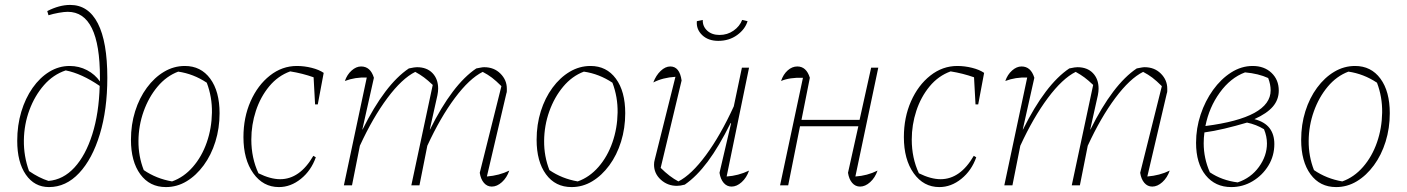

<svg xmlns="http://www.w3.org/2000/svg" viewBox="-20 -753 5714 780"><path d="M179 7Q120 7 85 -43.5Q50 -94 50 -181Q50 -244 66.5 -299Q83 -354 112.5 -396Q142 -438 180.5 -461.5Q219 -485 263 -485Q301 -485 333.5 -468Q366 -451 386 -422Q386 -430 386 -438Q386 -705 255 -705Q241 -705 218.5 -701Q196 -697 177 -691L172 -708Q221 -733 265 -733Q339 -733 377.5 -658Q416 -583 416 -437Q416 -308 385.5 -207.5Q355 -107 301.5 -50Q248 7 179 7ZM98 -58Q139 -30 177 -18Q237 -23 282.5 -72.5Q328 -122 355 -207.5Q382 -293 385 -404Q312 -454 247 -467Q196 -450 158.5 -407Q121 -364 99.5 -306Q78 -248 77 -183.5Q76 -119 98 -58Z M654 7Q588 7 550 -45Q512 -97 512 -185Q512 -247 529 -301Q546 -355 576.5 -396.5Q607 -438 646.5 -461.5Q686 -485 731 -485Q796 -485 834 -433.5Q872 -382 872 -293Q872 -232 855 -177.5Q838 -123 807.5 -81.5Q777 -40 738 -16.5Q699 7 654 7ZM679 -16Q727 -33 763.5 -75Q800 -117 820 -174.5Q840 -232 841 -295.5Q842 -359 820 -417Q766 -453 704 -462Q656 -444 620 -401Q584 -358 563.5 -300.5Q543 -243 542.5 -180.5Q542 -118 564 -62Q615 -27 679 -16Z M1113 7Q1049 7 1009 -49Q969 -105 969 -196Q969 -276 998 -341.5Q1027 -407 1076.5 -446Q1126 -485 1186 -485Q1216 -485 1246 -477.5Q1276 -470 1295 -457L1271 -329H1260L1254 -439Q1209 -455 1159 -463Q1109 -445 1073.5 -402Q1038 -359 1019.5 -302.5Q1001 -246 1001 -186Q1001 -111 1030 -49Q1079 -25 1118 -25Q1198 -25 1253 -120L1263 -114Q1244 -60 1202.5 -26.5Q1161 7 1113 7Z M1377 0 1470 -438Q1423 -440 1381 -424Q1390 -450 1408.5 -466.5Q1427 -483 1447 -483Q1485 -483 1499 -437L1452 -227H1453Q1544 -410 1641 -475Q1655 -478 1662 -479Q1669 -480 1674 -480Q1714 -480 1737 -456Q1760 -432 1760 -393Q1760 -381 1757 -366L1726 -227H1727Q1818 -410 1915 -475Q1926 -477 1933.5 -478.5Q1941 -480 1947 -480Q1987 -480 2013 -454Q2039 -428 2039 -393Q2039 -388 2039 -383Q2039 -378 2037 -373L1958 -36Q2008 -40 2049 -60Q2039 -31 2019 -13Q1999 5 1978 5Q1959 5 1946 -10Q1933 -25 1929 -51L2017 -403Q1995 -425 1978.5 -437.5Q1962 -450 1941 -461Q1887 -434 1828 -355Q1769 -276 1716 -161L1684 0H1651L1738 -408Q1718 -427 1702.5 -438.5Q1687 -450 1667 -461Q1613 -434 1554 -355Q1495 -276 1442 -161L1410 0Z M2302 7Q2236 7 2198 -45Q2160 -97 2160 -185Q2160 -247 2177 -301Q2194 -355 2224.5 -396.5Q2255 -438 2294.5 -461.5Q2334 -485 2379 -485Q2444 -485 2482 -433.5Q2520 -382 2520 -293Q2520 -232 2503 -177.5Q2486 -123 2455.5 -81.5Q2425 -40 2386 -16.5Q2347 7 2302 7ZM2327 -16Q2375 -33 2411.5 -75Q2448 -117 2468 -174.5Q2488 -232 2489 -295.5Q2490 -359 2468 -417Q2414 -453 2352 -462Q2304 -444 2268 -401Q2232 -358 2211.5 -300.5Q2191 -243 2190.5 -180.5Q2190 -118 2212 -62Q2263 -27 2327 -16Z M2903 -51 2950 -252 2948 -253Q2901 -158 2855.5 -97Q2810 -36 2762 -3Q2744 2 2730 2Q2692 2 2664.5 -23Q2637 -48 2637 -84Q2637 -95 2640 -105L2724 -441Q2673 -438 2634 -418Q2645 -447 2664 -465Q2683 -483 2703 -483Q2741 -483 2749 -426L2664 -71Q2700 -35 2736 -16Q2789 -43 2848 -123Q2907 -203 2961 -321L2994 -478H3023L2932 -36Q2979 -39 3023 -60Q3013 -31 2993 -13Q2973 5 2952 5Q2933 5 2920 -10Q2907 -25 2903 -51ZM2898 -587Q2857 -587 2832.5 -610.5Q2808 -634 2811 -667L2835 -672Q2834 -646 2853 -628.5Q2872 -611 2903 -611Q2935 -611 2960 -628.5Q2985 -646 2995 -672L3017 -667Q3007 -634 2974.5 -610.5Q2942 -587 2898 -587Z M3149 0 3242 -437Q3189 -439 3153 -424Q3162 -451 3180 -467Q3198 -483 3219 -483Q3256 -483 3270 -437L3236 -266H3472L3519 -478H3548L3455 -36Q3503 -39 3545 -60Q3535 -31 3515 -13Q3495 5 3474 5Q3455 5 3442 -10Q3429 -25 3425 -51L3467 -240H3230L3182 0Z M3796 7Q3732 7 3692 -49Q3652 -105 3652 -196Q3652 -276 3681 -341.5Q3710 -407 3759.5 -446Q3809 -485 3869 -485Q3899 -485 3929 -477.5Q3959 -470 3978 -457L3954 -329H3943L3937 -439Q3892 -455 3842 -463Q3792 -445 3756.5 -402Q3721 -359 3702.5 -302.5Q3684 -246 3684 -186Q3684 -111 3713 -49Q3762 -25 3801 -25Q3881 -25 3936 -120L3946 -114Q3927 -60 3885.5 -26.5Q3844 7 3796 7Z M4060 0 4153 -438Q4106 -440 4064 -424Q4073 -450 4091.5 -466.5Q4110 -483 4130 -483Q4168 -483 4182 -437L4135 -227H4136Q4227 -410 4324 -475Q4338 -478 4345 -479Q4352 -480 4357 -480Q4397 -480 4420 -456Q4443 -432 4443 -393Q4443 -381 4440 -366L4409 -227H4410Q4501 -410 4598 -475Q4609 -477 4616.5 -478.5Q4624 -480 4630 -480Q4670 -480 4696 -454Q4722 -428 4722 -393Q4722 -388 4722 -383Q4722 -378 4720 -373L4641 -36Q4691 -40 4732 -60Q4722 -31 4702 -13Q4682 5 4661 5Q4642 5 4629 -10Q4616 -25 4612 -51L4700 -403Q4678 -425 4661.5 -437.5Q4645 -450 4624 -461Q4570 -434 4511 -355Q4452 -276 4399 -161L4367 0H4334L4421 -408Q4401 -427 4385.5 -438.5Q4370 -450 4350 -461Q4296 -434 4237 -355Q4178 -276 4125 -161L4093 0Z M4982 7Q4917 7 4878 -41Q4839 -89 4839 -173Q4839 -232 4857.5 -287.5Q4876 -343 4908 -387.5Q4940 -432 4981.5 -458.5Q5023 -485 5069 -485Q5116 -485 5145.5 -457Q5175 -429 5175 -385Q5175 -348 5151 -320Q5127 -292 5076 -269Q5118 -258 5137.5 -232.5Q5157 -207 5157 -168Q5157 -120 5133 -80.5Q5109 -41 5069 -17Q5029 7 4982 7ZM5142 -386Q5142 -410 5132 -436Q5093 -454 5038 -459Q4979 -437 4935.5 -377Q4892 -317 4877 -241Q5142 -275 5142 -386ZM4870 -171Q4870 -110 4895 -53Q4944 -20 5008 -12Q5062 -30 5094.5 -75Q5127 -120 5127 -170Q5127 -199 5115 -228Q5084 -247 5046 -255Q4999 -241 4954.5 -230.5Q4910 -220 4873 -215Q4870 -193 4870 -171Z M5408 7Q5342 7 5304 -45Q5266 -97 5266 -185Q5266 -247 5283 -301Q5300 -355 5330.5 -396.5Q5361 -438 5400.5 -461.5Q5440 -485 5485 -485Q5550 -485 5588 -433.5Q5626 -382 5626 -293Q5626 -232 5609 -177.5Q5592 -123 5561.5 -81.5Q5531 -40 5492 -16.5Q5453 7 5408 7ZM5433 -16Q5481 -33 5517.5 -75Q5554 -117 5574 -174.5Q5594 -232 5595 -295.5Q5596 -359 5574 -417Q5520 -453 5458 -462Q5410 -444 5374 -401Q5338 -358 5317.5 -300.5Q5297 -243 5296.5 -180.5Q5296 -118 5318 -62Q5369 -27 5433 -16Z"/></svg>

Font: Piazzolla Thin
Style: Italic
Weight: 100
Italic angle: -11.3°
Designer: Juan Pablo del Peral
Foundry: Huerta Tipografica
Version: Version 1.330